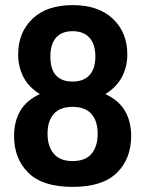

<svg xmlns="http://www.w3.org/2000/svg" viewBox="-20 -719 569 751"><path d="M264 12Q147 12 91 -43Q35 -98 35 -187Q35 -245 60 -286.5Q85 -328 136 -351Q92 -378 71.5 -418Q51 -458 51 -506Q51 -592 107 -645.5Q163 -699 264 -699Q365 -699 421.5 -645.5Q478 -592 478 -506Q478 -458 457 -418Q436 -378 392 -351Q443 -328 468 -286.5Q493 -245 493 -187Q493 -98 437 -43Q381 12 264 12ZM264 -400Q307 -400 330 -425Q353 -450 353 -498Q353 -546 330 -571.5Q307 -597 264 -597Q221 -597 199 -571.5Q177 -546 177 -498Q177 -400 264 -400ZM264 -89Q314 -89 338 -117.5Q362 -146 362 -196Q362 -246 337.5 -273.5Q313 -301 264 -301Q215 -301 190.5 -273.5Q166 -246 166 -196Q166 -146 190.5 -117.5Q215 -89 264 -89Z"/></svg>

Font: Archivo SemiCondensed
Style: Bold
Weight: 680
Width: 4
Designer: Hector Gatti
Foundry: Omnibus-Type
Version: Version 2.001; ttfautohint (v1.8.3)